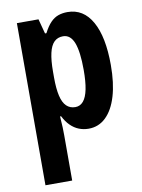

<svg xmlns="http://www.w3.org/2000/svg" viewBox="-89 -618 677 918"><g transform="rotate(-10 250.0 -158.5)"><path d="M303.2 -557.1Q380.4 -557.1 422.1 -482.9Q463.9 -408.7 463.9 -272Q463.9 -184.1 445.1 -121.1Q426.3 -58.1 391.1 -24.2Q356 9.8 307.1 9.8Q282.2 9.8 260 1Q237.8 -7.8 219.5 -25.9Q201.2 -43.9 187 -71.8H182.1Q184.6 -40.5 185.3 -17.3Q186 5.9 186 21V240.2H56.2V-546.9H161.1L180.2 -475.1H187Q203.6 -507.3 220.9 -525.1Q238.3 -543 258.5 -550Q278.8 -557.1 303.2 -557.1ZM262.2 -446.8Q235.8 -446.8 219 -430.2Q202.1 -413.6 194.1 -378.4Q186 -343.3 186 -287.1V-259.8Q186 -205.6 194.1 -170.9Q202.1 -136.2 219.2 -119.6Q236.3 -103 262.2 -103Q285.6 -103 301.3 -121.6Q316.9 -140.1 324.5 -177.5Q332 -214.8 332 -271Q332 -359.9 315.2 -403.3Q298.3 -446.8 262.2 -446.8Z"/></g></svg>

Font: Open Sans Condensed
Style: Regular
Weight: 400
Width: 3
Designer: Monotype Design Team
Foundry: Monotype Imaging Inc.
Version: Version 3.000